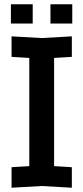

<svg xmlns="http://www.w3.org/2000/svg" viewBox="-20 -874 390 898"><path d="M34 4V-92L117 -97V-603L34 -608V-704L175 -696L316 -704V-608L233 -603V-97L316 -92V4L175 -4ZM31 -764V-854H133V-764ZM216 -764V-854H318V-764Z"/></svg>

Font: Tektur SemiCondensed Medium
Style: Regular
Weight: 500
Width: 4
Designer: Adam Jagosz
Foundry: Adam Jagosz
Version: Version 1.005;gftools[0.9.30]